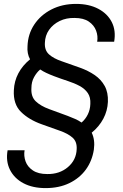

<svg xmlns="http://www.w3.org/2000/svg" viewBox="-20 -732 628 984"><path d="M214 232Q147 232 100 207Q53 182 31 138Q9 94 19 38H106Q101 67 111 95Q121 123 148.5 141.5Q176 160 222 160Q285 161 328 124.5Q371 88 373 32Q375 -6 352 -26.5Q329 -47 288 -61.5Q247 -76 194 -95Q129 -118 88 -158Q47 -198 51 -270Q53 -316 74 -356Q95 -396 134 -428Q118 -457 121 -495Q123 -557 155.5 -606Q188 -655 243.5 -683.5Q299 -712 370 -712Q436 -712 483.5 -687Q531 -662 553 -618.5Q575 -575 565 -518H478Q483 -547 472.5 -575Q462 -603 435 -621.5Q408 -640 362 -640Q320 -641 286 -624.5Q252 -608 231.5 -579Q211 -550 210 -512Q208 -474 231.5 -453Q255 -432 296.5 -418Q338 -404 390 -385Q432 -370 465 -347.5Q498 -325 516.5 -291.5Q535 -258 533 -210Q531 -164 509.5 -123.5Q488 -83 450 -52Q468 -15 461 35Q452 93 420 137Q388 181 335.5 206.5Q283 232 214 232ZM398 -104Q418 -121 430 -145.5Q442 -170 443 -199Q445 -233 430 -255Q415 -277 388 -291.5Q361 -306 327 -317Q293 -328 256 -342Q235 -350 217 -358.5Q199 -367 186 -376Q168 -361 154.5 -336.5Q141 -312 141 -281Q138 -237 163 -213Q188 -189 231.5 -173Q275 -157 327 -138Q350 -129 366 -122Q382 -115 398 -104Z"/></svg>

Font: DM Sans Italic
Style: Regular
Weight: 400
Italic angle: -10°
Designer: Colophon Foundry, Jonny Pinhorn
Foundry: Colophon Foundry
Version: Version 4.004; ttfautohint (v1.8.4.7-5d5b)